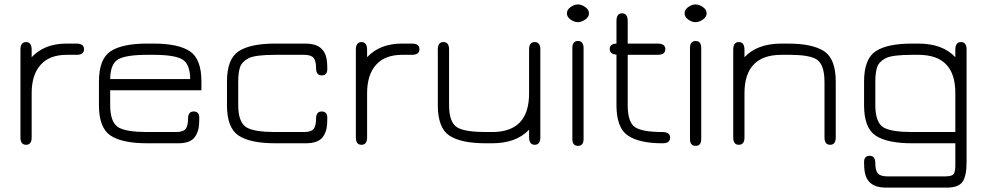

<svg xmlns="http://www.w3.org/2000/svg" viewBox="-20 -647 4458 867"><path d="M280.3 -399.4Q204.1 -399.4 163.6 -354.5Q123 -309.6 123 -225.6V-26.4Q123 6.8 97.7 6.8Q72.3 6.8 72.3 -26.4V-422.9Q72.3 -457 97.7 -457Q123 -457 123 -421.9V-388.7Q180.7 -450.2 280.3 -450.2H325.2Q359.4 -450.2 359.4 -424.8Q359.4 -399.4 325.2 -399.4Z M889.6 -278.3V-239.3H477.5V-172.9Q477.5 -91.8 517.6 -70.3Q553.7 -50.8 644.5 -50.8H775.4Q806.6 -50.8 817.9 -64.5Q829.1 -78.1 829.1 -110.8Q829.1 -143.6 854.5 -143.6Q879.9 -143.6 879.9 -114.7Q879.9 -85.9 877 -69.3Q874 -52.7 864.3 -35.2Q845.7 0 785.2 0Q783.2 0 782.2 0H644.5Q532.2 0 479.5 -34.7Q426.8 -69.3 426.8 -171.9V-278.3Q426.8 -380.9 479.5 -415.5Q532.2 -450.2 644.5 -450.2H672.9Q785.2 -450.2 837.4 -415.5Q889.6 -380.9 889.6 -278.3ZM672.9 -399.4H644.5Q549.8 -399.4 514.2 -379.4Q478.5 -359.4 477.5 -290H838.9Q837.9 -359.4 802.2 -379.4Q766.6 -399.4 672.9 -399.4Z M1360.4 0H1222.7Q1110.4 0 1057.6 -34.7Q1004.9 -69.3 1004.9 -171.9V-278.3Q1004.9 -380.9 1057.6 -415.5Q1110.4 -450.2 1222.7 -450.2H1360.4Q1442.4 -450.2 1455.1 -379.9Q1458 -363.3 1458 -335Q1458 -306.6 1432.6 -306.6Q1407.2 -306.6 1407.2 -339.8Q1407.2 -373 1395.5 -386.2Q1383.8 -399.4 1353.5 -399.4H1222.7Q1131.8 -399.4 1102.1 -383.8Q1072.3 -368.2 1064 -343.8Q1055.7 -319.3 1055.7 -277.3V-172.9Q1055.7 -91.8 1095.7 -70.3Q1131.8 -50.8 1222.7 -50.8H1353.5Q1384.8 -50.8 1396 -64.5Q1407.2 -78.1 1407.2 -110.8Q1407.2 -143.6 1432.6 -143.6Q1458 -143.6 1458 -114.7Q1458 -85.9 1455.1 -69.3Q1452.1 -52.7 1442.4 -35.2Q1422.9 0 1360.4 0Z M1794.9 -399.4Q1718.8 -399.4 1678.2 -354.5Q1637.7 -309.6 1637.7 -225.6V-26.4Q1637.7 6.8 1612.3 6.8Q1586.9 6.8 1586.9 -26.4V-422.9Q1586.9 -457 1612.3 -457Q1637.7 -457 1637.7 -421.9V-388.7Q1695.3 -450.2 1794.9 -450.2H1839.8Q1874 -450.2 1874 -424.8Q1874 -399.4 1839.8 -399.4Z M2202.1 -50.8Q2369.1 -50.8 2369.1 -224.6V-423.8Q2369.1 -457 2394.5 -457Q2419.9 -457 2419.9 -423.8V-27.3Q2419.9 6.8 2394.5 6.8Q2369.1 6.8 2369.1 -28.3V-61.5Q2311.5 0 2202.1 0H2173.8Q2061.5 0 2009.3 -34.7Q1957 -69.3 1957 -171.9V-423.8Q1957 -457 1982.4 -457Q2007.8 -457 2007.8 -423.8V-172.9Q2007.8 -91.8 2046.9 -70.3Q2083 -50.8 2173.8 -50.8Z M2615.2 -19.5Q2615.2 11.7 2589.8 11.7Q2564.5 11.7 2564.5 -19.5V-429.7Q2564.5 -461.9 2589.8 -461.9Q2615.2 -461.9 2615.2 -429.7ZM2540 -586.9Q2540 -603.5 2556.6 -615.2Q2573.2 -627 2589.4 -627Q2605.5 -627 2622.6 -615.2Q2639.6 -603.5 2639.6 -586.9Q2639.6 -570.3 2622.6 -558.6Q2605.5 -546.9 2589.4 -546.9Q2573.2 -546.9 2556.6 -558.6Q2540 -570.3 2540 -586.9Z M2814.5 -172.9Q2814.5 -93.8 2848.1 -72.3Q2881.8 -50.8 2971.7 -50.8Q3005.9 -50.8 3005.9 -25.4Q3005.9 0 2971.7 0Q2866.2 0 2814.9 -35.2Q2763.7 -70.3 2763.7 -171.9V-400.4Q2733.4 -402.3 2733.4 -425.8Q2733.4 -449.2 2763.7 -450.2V-551.8Q2763.7 -586.9 2789.1 -586.9Q2814.5 -586.9 2814.5 -551.8V-450.2H2949.2Q2984.4 -450.2 2984.4 -424.8Q2984.4 -399.4 2949.2 -399.4H2814.5Z M3146.5 -19.5Q3146.5 11.7 3121.1 11.7Q3095.7 11.7 3095.7 -19.5V-429.7Q3095.7 -461.9 3121.1 -461.9Q3146.5 -461.9 3146.5 -429.7ZM3071.3 -586.9Q3071.3 -603.5 3087.9 -615.2Q3104.5 -627 3120.6 -627Q3136.7 -627 3153.8 -615.2Q3170.9 -603.5 3170.9 -586.9Q3170.9 -570.3 3153.8 -558.6Q3136.7 -546.9 3120.6 -546.9Q3104.5 -546.9 3087.9 -558.6Q3071.3 -570.3 3071.3 -586.9Z M3508.8 -399.4Q3341.8 -399.4 3341.8 -225.6V-26.4Q3341.8 6.8 3316.4 6.8Q3291 6.8 3291 -26.4V-422.9Q3291 -457 3316.4 -457Q3341.8 -457 3341.8 -421.9V-388.7Q3399.4 -450.2 3508.8 -450.2H3537.1Q3649.4 -450.2 3701.7 -415.5Q3753.9 -380.9 3753.9 -278.3V-26.4Q3753.9 6.8 3728.5 6.8Q3703.1 6.8 3703.1 -26.4V-277.3Q3703.1 -359.4 3664.1 -380.9Q3629.9 -399.4 3545.9 -399.4Q3542 -399.4 3537.1 -399.4Z M4344.7 85Q4344.7 148.4 4326.2 174.3Q4307.6 200.2 4255.9 200.2H3979.5Q3897.5 200.2 3884.8 129.9Q3881.8 113.3 3881.8 85Q3881.8 56.6 3907.2 56.6Q3932.6 56.6 3932.6 89.8Q3932.6 123 3944.3 136.2Q3956.1 149.4 3986.3 149.4H4249Q4277.3 149.4 4285.6 139.6Q4293.9 129.9 4293.9 100.6V0H4098.6Q3986.3 0 3934.1 -34.7Q3881.8 -69.3 3881.8 -171.9V-278.3Q3881.8 -380.9 3934.1 -415.5Q3986.3 -450.2 4098.6 -450.2H4127Q4236.3 -450.2 4293.9 -388.7V-422.9Q4293.9 -457 4319.3 -457Q4344.7 -457 4344.7 -423.8ZM4293.9 -50.8V-227.5Q4293.9 -399.4 4127 -399.4H4098.6Q4007.8 -399.4 3978.5 -383.8Q3949.2 -368.2 3940.9 -343.8Q3932.6 -319.3 3932.6 -277.3V-172.9Q3932.6 -91.8 3971.7 -70.3Q4007.8 -50.8 4098.6 -50.8Z"/></svg>

Font: Jura
Style: Book
Weight: 400
Version: Version 2.5